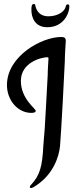

<svg xmlns="http://www.w3.org/2000/svg" viewBox="-20 -883 400 966"><path d="M311 -677C311 -692 304 -697 288 -697C190 -697 15 -601 15 -455C15 -379 69 -315 138 -315C154 -315 160 -320 160 -325C160 -337 85 -385 85 -476C85 -569 188 -595 218 -595C222 -595 224 -593 224 -589C224 -579 220 -537 220 -505C213 -382 209 -295 205 -236L198 -150C193 -46 181 -1 136 47C132 51 130 54 130 57C130 61 132 63 137 63C140 63 145 60 148 59C249 0 277 -97 282 -148C287 -199 306 -556 306 -573C306 -612 311 -668 311 -677ZM329 -851C329 -858 326 -861 321 -861C316 -861 312 -858 311 -851C306 -824 269 -801 224 -801C172 -801 161 -840 158 -854C158 -861 154 -863 150 -863C139 -863 138 -849 138 -833C138 -797 154 -746 218 -746C300 -746 329 -816 329 -851Z"/></svg>

Font: Engagement
Style: Regular
Weight: 400
Designer: Astigmatic (AOETI)
Foundry: Astigmatic (AOETI)
Version: Version 1.000